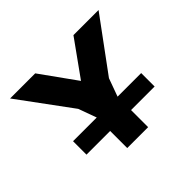

<svg xmlns="http://www.w3.org/2000/svg" viewBox="-154 -923 1142 1142"><g transform="rotate(-45 417.0 -352.5)"><path d="M130 -145.5H329.1V-1.9H504.9V-145.5H703.1V-258.6H504.9V-259.4L546 -372.5L789.1 -703.1H577.8L417 -478.7L256.2 -703.1H44.9L288 -372.5L329.1 -259.4V-258.6H130Z"/></g></svg>

Font: Hussar
Style: BdWide
Weight: 700
Foundry: Cannot Into Space Fonts
Version: Version 2.00